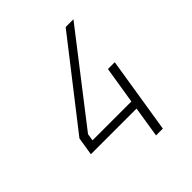

<svg xmlns="http://www.w3.org/2000/svg" viewBox="-198 -863 996 996"><g transform="rotate(-45 300.0 -364.5)"><path d="M376 0 403 -170H68L84 -270L442 -729H499L131 -254L125 -215H410L443 -420H493L426 0Z"/></g></svg>

Font: JetBrains Mono Thin
Style: Italic
Weight: 100
Italic angle: -9°
Monospace: yes
Designer: Philipp Nurullin, Konstantin Bulenkov
Foundry: JetBrains
Version: Version 2.305; ttfautohint (v1.8.4.7-5d5b)